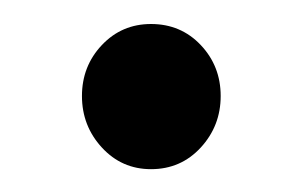

<svg xmlns="http://www.w3.org/2000/svg" viewBox="-20 -326 258 164"><path d="M109 -181.5Q84 -181.5 67 -200Q50 -218.5 50 -244Q50 -269.5 67 -287.5Q84 -305.5 109 -305.5Q134.5 -305.5 151.5 -287.5Q168.5 -269.5 168.5 -244Q168.5 -218.5 151.5 -200Q134.5 -181.5 109 -181.5Z"/></svg>

Font: Fraunces 144pt Soft
Style: Regular
Weight: 400
Version: Version 1.000;[0bf87f6ff]